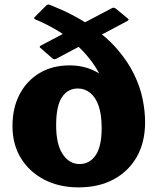

<svg xmlns="http://www.w3.org/2000/svg" viewBox="-20 -796 680 831"><path d="M320 15Q236 15 171.5 -18.5Q107 -52 70.5 -111.5Q34 -171 34 -250Q34 -329 65 -388Q96 -447 151.5 -480Q207 -513 281 -513Q341 -513 389.5 -489Q438 -465 472 -425.5Q506 -386 523.5 -340Q541 -294 541 -250H489Q477 -305 457.5 -367.5Q438 -430 401 -493Q364 -556 299.5 -612.5Q235 -669 133 -712Q124 -716 131 -723L180 -772Q188 -779 196 -775Q297 -735 369 -686Q441 -637 487.5 -583Q534 -529 560.5 -474Q587 -419 597.5 -366.5Q608 -314 608 -267Q608 -180 572 -117Q536 -54 471.5 -19.5Q407 15 320 15ZM324 -86Q368 -86 394 -124Q420 -162 420 -242Q420 -300 407 -337.5Q394 -375 370.5 -394Q347 -413 317 -413Q273 -413 248 -375Q223 -337 223 -254Q223 -171 251.5 -128.5Q280 -86 324 -86ZM224 -542Q216 -537 207 -543L156 -588Q147 -593 157 -599L465 -761Q472 -765 481 -759L533 -716Q541 -711 531 -705Z"/></svg>

Font: Hahmlet ExtraBold
Style: Regular
Weight: 800
Designer: Minjoo Ham & Mark Frömberg
Foundry: hypertype
Version: Version 1.002